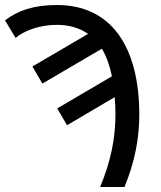

<svg xmlns="http://www.w3.org/2000/svg" viewBox="-30 -745 643 765"><path d="M369 0H466C507 -99 525 -195 525 -287C525 -562 411 -725 197 -725C103 -725 42 -703 -10 -664L32 -594C67 -623 127 -646 197 -646C246 -646 288 -633 321 -610L99 -480L139 -412L376 -551C394 -521 407 -484 416 -441L198 -313L237 -246L427 -358C429 -336 430 -313 430 -289C430 -193 411 -101 369 0Z"/></svg>

Font: Noto Sans Elbasan
Style: Regular
Weight: 400
Designer: Monotype Design Team
Foundry: Monotype Imaging Inc.
Version: Version 2.004